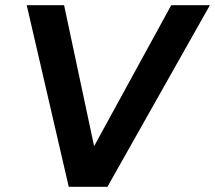

<svg xmlns="http://www.w3.org/2000/svg" viewBox="-20 -720 829 740"><path d="M257 0 640 -700H789L394 0ZM245 0 83 -700H227L376 0Z"/></svg>

Font: Figtree Light
Style: Bold Italic
Weight: 700
Italic angle: -9.5°
Version: Version 2.000